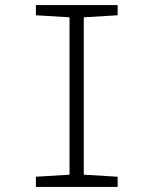

<svg xmlns="http://www.w3.org/2000/svg" viewBox="-20 -734 603 754"><path d="M121 0V-40L253 -48V-666L121 -674V-714H442V-674L309 -666V-48L442 -40V0Z"/></svg>

Font: Noto Sans Mono SemiCondensed Light
Style: Regular
Weight: 300
Width: 4
Designer: Monotype Design Team
Foundry: Monotype Imaging Inc.
Version: Version 2.014; ttfautohint (v1.8.4.7-5d5b)